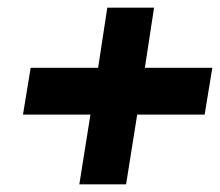

<svg xmlns="http://www.w3.org/2000/svg" viewBox="-20 -528 574 501"><path d="M40 -229H216L187 -47H309L338 -229H514L534 -351H358L382 -508H260L236 -351H60Z"/></svg>

Font: Charger Pro
Style: UltraNarObl
Weight: 900
Designer: Jasper
Foundry: Cannot Into Space Fonts
Version: Version 1.09